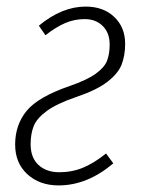

<svg xmlns="http://www.w3.org/2000/svg" viewBox="-20 -552 428 583"><path d="M360 -419Q360 -384 349.5 -356.5Q339 -329 306 -303.5Q273 -278 210 -257Q152 -237 122 -215Q92 -193 82.5 -169.5Q73 -146 73 -114Q73 -73 97 -51Q121 -29 160 -29Q199 -29 232.5 -43Q266 -57 302 -86L324 -56Q245 11 158 11Q100 11 63 -23Q26 -57 26 -113Q26 -173 61 -215.5Q96 -258 192 -291Q244 -309 270.5 -328Q297 -347 305 -367.5Q313 -388 313 -417Q313 -452 292 -473Q271 -494 237 -494Q206 -494 178 -482Q150 -470 118 -445L98 -474Q168 -532 240 -532Q294 -532 327 -500.5Q360 -469 360 -419Z"/></svg>

Font: Fira Sans Extra Condensed ExtraLight
Style: Italic
Weight: 275
Width: 3
Italic angle: -8°
Designer: Carrois Corporate & Edenspiekermann AG
Foundry: Carrois Corporate GbR & Edenspiekermann AG
Version: Version 4.203